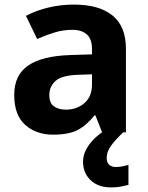

<svg xmlns="http://www.w3.org/2000/svg" viewBox="-20 -577 644 837"><path d="M302 -557Q412 -557 470.5 -509.5Q529 -462 529 -364V0H425L396 -74H392Q357 -30 318 -10Q279 10 211 10Q138 10 90 -32.5Q42 -75 42 -163Q42 -250 103 -291.5Q164 -333 286 -337L381 -340V-364Q381 -407 358.5 -427Q336 -447 296 -447Q256 -447 218 -435.5Q180 -424 142 -407L93 -508Q137 -531 190.5 -544Q244 -557 302 -557ZM323 -251Q251 -249 223 -225Q195 -201 195 -162Q195 -128 215 -113.5Q235 -99 267 -99Q315 -99 348 -127.5Q381 -156 381 -208V-253ZM445 111Q445 131 456 141Q467 151 484 151Q500 151 515 148Q530 145 540 142V229Q524 233 506 236.5Q488 240 464 240Q408 240 375 208.5Q342 177 342 128Q342 99 357 72Q372 45 396.5 22.5Q421 0 452 -17L517 0Q483 32 464 58.5Q445 85 445 111Z"/></svg>

Font: Noto Sans Javanese
Style: Regular
Weight: 400
Designer: Monotype Design Team
Foundry: Monotype Imaging Inc.
Version: Version 2.004